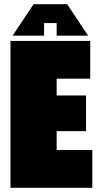

<svg xmlns="http://www.w3.org/2000/svg" viewBox="-20 -895 480 915"><path d="M30 0V-700H410V-520H250V-440H390V-270H250V-180H420V0ZM190 -725H40L140 -875H300L400 -725H250V-785H190Z"/></svg>

Font: Tektur Condensed Black
Style: Regular
Weight: 900
Width: 3
Designer: Adam Jagosz
Foundry: Adam Jagosz
Version: Version 1.005;gftools[0.9.30]